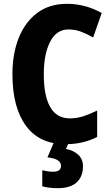

<svg xmlns="http://www.w3.org/2000/svg" viewBox="-20 -744 579 1004"><path d="M338 -590Q275 -590 242 -525.5Q209 -461 209 -355Q209 -242 243 -183.5Q277 -125 345 -125Q382 -125 417 -136.5Q452 -148 488 -166V-28Q415 10 323 10Q186 10 115.5 -86.5Q45 -183 45 -356Q45 -464 78.5 -547Q112 -630 175.5 -677Q239 -724 330 -724Q426 -724 512 -676L467 -548Q436 -566 404.5 -578Q373 -590 338 -590ZM414 126Q414 179 381 209.5Q348 240 283 240Q259 240 238 237.5Q217 235 201 230V146Q232 154 258 154Q299 154 299 123Q299 86 228 79L262 0H340L325 35Q364 42 389 65Q414 88 414 126Z"/></svg>

Font: Noto Sans Armenian Condensed ExtraBold
Style: Regular
Weight: 800
Width: 3
Designer: Monotype Design Team
Foundry: Monotype Imaging Inc.
Version: Version 2.008; ttfautohint (v1.8.4.7-5d5b)